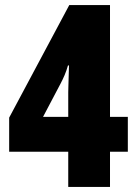

<svg xmlns="http://www.w3.org/2000/svg" viewBox="-20 -734 535 754"><path d="M482 -138H412V0H248V-138H16V-272L252 -714H412V-275H482ZM248 -372Q248 -377 248.5 -393Q249 -409 249.5 -428Q250 -447 250.5 -461.5Q251 -476 251 -477H247Q241 -456 233.5 -438.5Q226 -421 218 -406L149 -275H248Z"/></svg>

Font: Noto Sans ExtraCondensed Black
Style: Regular
Weight: 900
Width: 2
Designer: Monotype Design Team
Foundry: Monotype Imaging Inc.
Version: Version 2.013; ttfautohint (v1.8.4.7-5d5b)